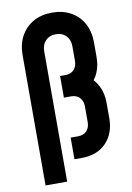

<svg xmlns="http://www.w3.org/2000/svg" viewBox="-96 -826 692 1006"><g transform="rotate(-10 249.5 -323.0)"><path d="M63 120V-573.5Q63 -631.5 87 -674.8Q111 -718 153.5 -742Q196 -766 253 -766Q310 -766 353 -742Q396 -718 419.5 -674.8Q443 -631.5 443 -573.5V-496.5Q443 -451.5 427.8 -415.5Q412.5 -379.5 384.5 -356.5L382 -401Q414.5 -378 433.8 -339.5Q453 -301 453 -251.5V-169Q453 -88 405 -38.5Q357 11 275.5 11H236V-104H275.5Q305 -104 321.5 -121.8Q338 -139.5 338 -169V-251.5Q338 -280.5 321.5 -298.5Q305 -316.5 275.5 -316.5H237.5V-431.5H265.5Q295 -431.5 311.5 -449.2Q328 -467 328 -496.5V-573.5Q328 -608.5 307.5 -629.8Q287 -651 253 -651Q219.5 -651 198.8 -629.8Q178 -608.5 178 -573.5V120Z"/></g></svg>

Font: Mohave SemiBold
Style: Regular
Weight: 600
Designer: Gumpita Rahayu
Foundry: Tokotype
Version: Version 2.003